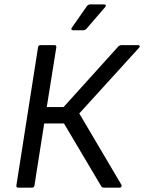

<svg xmlns="http://www.w3.org/2000/svg" viewBox="-20 -862 662 882"><path d="M314.9 -723.1Q309.6 -723.1 308.1 -726.3Q306.6 -729.5 310.1 -734.9L377.9 -832Q383.8 -841.8 395 -841.8H458Q463.9 -841.8 465.6 -837.9Q467.3 -834 462.9 -829.1L379.9 -732.9Q371.6 -723.1 363.8 -723.1ZM64 0Q53.7 0 55.2 -9.8L154.8 -645Q156.2 -654.8 167 -654.8H231Q234.9 -654.8 237.1 -652.1Q239.3 -649.4 238.8 -645L194.8 -370.1H272L522.9 -647.9Q529.8 -654.8 539.1 -654.8H613.8Q619.6 -654.8 621.6 -651.1Q623.5 -647.5 619.1 -643.1L344.2 -340.8L537.1 -14.2Q540 -8.8 537.8 -4.4Q535.6 0 529.8 0H457Q448.7 0 444.8 -6.8L273.9 -294.9H183.1L138.2 -9.8Q136.7 0 127 0Z"/></svg>

Font: Sofia Sans
Style: Italic
Weight: 400
Italic angle: -9°
Designer: Botio Nikoltchev, Ani Petrova
Foundry: lettersoup
Version: Version 4.100